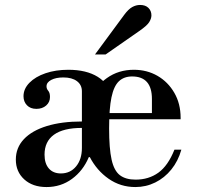

<svg xmlns="http://www.w3.org/2000/svg" viewBox="-20 -744 795 776"><path d="M527 12Q467 12 419 -21.5Q371 -55 342.5 -110Q314 -165 314 -228Q314 -288 339.5 -341.5Q365 -395 412 -428.5Q459 -462 521 -462Q574 -462 616.5 -437.5Q659 -413 684.5 -369Q710 -325 710 -268V-262H383V-287H594V-344Q594 -435 514 -435Q481 -435 460.5 -415.5Q440 -396 430.5 -350.5Q421 -305 421 -225Q421 -144 431 -99Q441 -54 464.5 -36Q488 -18 528 -18Q581 -18 620 -46Q659 -74 685 -139H713Q700 -93 672.5 -59Q645 -25 607.5 -6.5Q570 12 527 12ZM226 -43Q264 -43 287.5 -71.5Q311 -100 311 -146V-227Q236 -227 198 -199.5Q160 -172 160 -119Q160 -83 177.5 -63Q195 -43 226 -43ZM168 12Q112 12 78 -19Q44 -50 44 -99Q44 -147 76.5 -181.5Q109 -216 169 -234.5Q229 -253 311 -253V-375Q311 -401 291 -416Q271 -431 236 -431Q206 -431 187 -421Q168 -411 168 -395Q168 -385 175 -377Q182 -369 182 -352Q182 -331 166.5 -317.5Q151 -304 127 -304Q103 -304 89 -318.5Q75 -333 75 -355Q75 -385 99 -409.5Q123 -434 164 -448Q205 -462 256 -462Q329 -462 375 -433.5Q421 -405 421 -359V-55L343 -109H339Q316 -54 271 -21Q226 12 168 12ZM364 -524 482 -684Q499 -707 514.5 -715.5Q530 -724 546 -724Q568 -724 580 -712Q592 -700 592 -682Q592 -669 583 -654.5Q574 -640 542 -618L407 -524Z"/></svg>

Font: Libre Bodoni
Style: Regular
Weight: 400
Designer: Pablo Impallari, Rodrigo Fuenzalida
Foundry: Impallari Type
Version: Version 2.005;gftools[0.9.23]